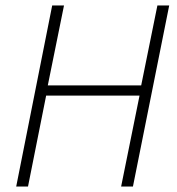

<svg xmlns="http://www.w3.org/2000/svg" viewBox="-20 -679 645 699"><path d="M39 0 170 -659H213L154 -368H494L553 -659H596L464 0H421L488 -331H148L82 0Z"/></svg>

Font: TypoPRO Source Sans Pro
Style: Italic
Weight: 300
Italic angle: -11°
Designer: Paul D. Hunt
Foundry: Adobe Systems Incorporated
Version: Version 1.075;PS 2.000;hotconv 1.0.86;makeotf.lib2.5.63406